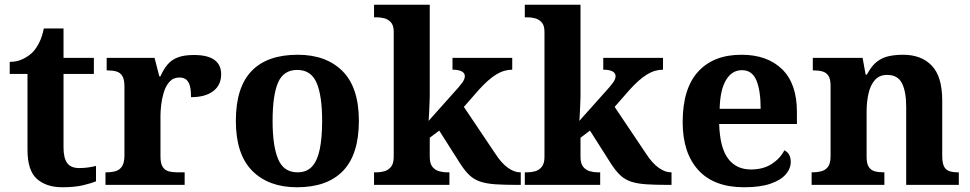

<svg xmlns="http://www.w3.org/2000/svg" viewBox="-20 -780 4091 810"><path d="M243 10Q176 10 136 -25Q96 -60 96 -148V-468H21V-519Q53 -519 78.5 -532Q104 -545 119 -561Q134 -577 146 -601.5Q158 -626 165 -660H248V-536H376V-468H248V-158Q248 -113 263.5 -92Q279 -71 314 -71Q334 -71 351.5 -73.5Q369 -76 385 -80V-15Q369 -8 332.5 1Q296 10 243 10Z M425 0V-53H428Q451 -53 468 -58Q485 -63 495 -78.5Q505 -94 505 -125V-415Q505 -445 496 -459.5Q487 -474 471 -478.5Q455 -483 433 -483H430V-536H632L652 -458H657Q670 -488 687 -508Q704 -528 730.5 -538Q757 -548 798 -548Q857 -548 885 -527Q913 -506 913 -467Q913 -421 879.5 -395.5Q846 -370 786 -370Q786 -398 781.5 -416Q777 -434 766.5 -443.5Q756 -453 737 -453Q711 -453 695 -435Q679 -417 671 -390.5Q663 -364 660 -337Q657 -310 657 -293V-120Q657 -91 666 -76.5Q675 -62 691 -57.5Q707 -53 727 -53H759V0Z M1233 10Q1113 10 1044 -59.5Q975 -129 975 -270Q975 -411 1041 -480Q1107 -549 1236 -549Q1356 -549 1425 -480Q1494 -411 1494 -270Q1494 -129 1427.5 -59.5Q1361 10 1233 10ZM1235 -53Q1274 -53 1296.5 -77.5Q1319 -102 1329 -150.5Q1339 -199 1339 -270Q1339 -377 1315.5 -431Q1292 -485 1234 -485Q1176 -485 1153 -431.5Q1130 -378 1130 -270Q1130 -164 1153.5 -108.5Q1177 -53 1235 -53Z M1558 0V-53H1570Q1585 -53 1601.5 -57.5Q1618 -62 1629.5 -76Q1641 -90 1641 -118V-646Q1641 -673 1629 -686Q1617 -699 1600.5 -703Q1584 -707 1570 -707H1558V-760H1793V-374Q1793 -361 1792 -343Q1791 -325 1790.5 -308.5Q1790 -292 1789 -281Q1788 -270 1788 -270L1914 -411Q1925 -424 1931 -432.5Q1937 -441 1939 -447.5Q1941 -454 1941 -459Q1941 -472 1927.5 -479Q1914 -486 1889 -486V-536H2141V-486Q2124 -486 2107 -481Q2090 -476 2073 -465.5Q2056 -455 2038 -439Q2020 -423 2000 -401L1937 -329L2070 -131Q2096 -91 2123 -72Q2150 -53 2174 -53H2177V0H2163Q2108 0 2070.5 -2.5Q2033 -5 2007 -13.5Q1981 -22 1961.5 -40Q1942 -58 1922 -89L1833 -229L1793 -199V-118Q1793 -90 1804.5 -76Q1816 -62 1833 -57.5Q1850 -53 1864 -53H1876V0Z M2194 0V-53H2206Q2221 -53 2237.5 -57.5Q2254 -62 2265.5 -76Q2277 -90 2277 -118V-646Q2277 -673 2265 -686Q2253 -699 2236.5 -703Q2220 -707 2206 -707H2194V-760H2429V-374Q2429 -361 2428 -343Q2427 -325 2426.5 -308.5Q2426 -292 2425 -281Q2424 -270 2424 -270L2550 -411Q2561 -424 2567 -432.5Q2573 -441 2575 -447.5Q2577 -454 2577 -459Q2577 -472 2563.5 -479Q2550 -486 2525 -486V-536H2777V-486Q2760 -486 2743 -481Q2726 -476 2709 -465.5Q2692 -455 2674 -439Q2656 -423 2636 -401L2573 -329L2706 -131Q2732 -91 2759 -72Q2786 -53 2810 -53H2813V0H2799Q2744 0 2706.5 -2.5Q2669 -5 2643 -13.5Q2617 -22 2597.5 -40Q2578 -58 2558 -89L2469 -229L2429 -199V-118Q2429 -90 2440.5 -76Q2452 -62 2469 -57.5Q2486 -53 2500 -53H2512V0Z M3119 10Q2992 10 2926 -62.5Q2860 -135 2860 -265Q2860 -406 2925 -477.5Q2990 -549 3108 -549Q3217 -549 3279.5 -488Q3342 -427 3342 -308V-257H3014Q3017 -157 3051.5 -111Q3086 -65 3148 -65Q3200 -65 3236 -88.5Q3272 -112 3289 -146Q3303 -139 3309.5 -126.5Q3316 -114 3316 -97Q3316 -69 3295 -44.5Q3274 -20 3230.5 -5Q3187 10 3119 10ZM3189 -321Q3189 -398 3171 -441Q3153 -484 3110 -484Q3068 -484 3043 -442.5Q3018 -401 3016 -321Z M3404 0V-53H3406Q3429 -53 3446.5 -58Q3464 -63 3474 -77.5Q3484 -92 3484 -122V-418Q3484 -446 3475 -460Q3466 -474 3450 -478.5Q3434 -483 3412 -483H3409V-536H3619L3632 -465H3637Q3657 -503 3680.5 -520.5Q3704 -538 3731.5 -543.5Q3759 -549 3790 -549Q3867 -549 3911 -503Q3955 -457 3955 -356V-124Q3955 -93 3962.5 -78Q3970 -63 3985 -58Q4000 -53 4022 -53H4025V0H3803V-329Q3803 -394 3785 -429Q3767 -464 3723 -464Q3690 -464 3671 -442.5Q3652 -421 3644 -385.5Q3636 -350 3636 -309V-118Q3636 -90 3645 -76Q3654 -62 3670 -57.5Q3686 -53 3708 -53H3711V0Z"/></svg>

Font: Noto Serif Armenian
Style: Bold
Weight: 700
Version: Version 2.007